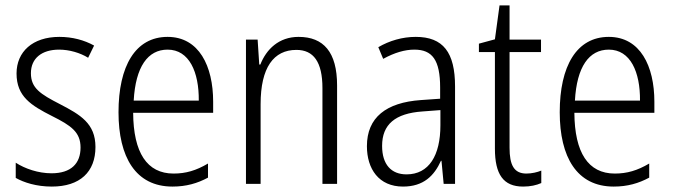

<svg xmlns="http://www.w3.org/2000/svg" viewBox="-20 -678 2480 708"><path d="M332 -136C332 -223 276 -255 201 -294C129 -331 94 -353 94 -408C94 -463 134 -495 198 -495C236 -495 276 -483 305 -465L327 -510C291 -530 247 -542 199 -542C100 -542 41 -487 41 -407C41 -322 95 -289 172 -250C242 -215 277 -191 277 -134C277 -75 242 -39 170 -39C121 -39 72 -56 38 -78V-22C68 -5 114 10 171 10C275 10 332 -44 332 -136Z M598 -542C479 -542 417 -434 417 -264C417 -99 480 10 616 10C667 10 708 -2 747 -23V-75C703 -49 665 -38 620 -38C522 -38 472 -115 471 -262H766V-303C766 -434 714 -542 598 -542ZM598 -495C678 -495 714 -412 713 -307H473C480 -432 525 -495 598 -495Z M1081 -542C1008 -542 962 -496 940 -440H936L930 -532H887V0H941V-294C941 -429 989 -494 1073 -494C1136 -494 1169 -450 1169 -353V0H1223V-363C1223 -486 1173 -542 1081 -542Z M1513 -542C1464 -542 1416 -528 1375 -504L1393 -461C1435 -484 1473 -495 1508 -495C1574 -495 1603 -457 1603 -355V-314L1532 -309C1404 -300 1333 -245 1333 -139C1333 -55 1377 10 1466 10C1542 10 1581 -30 1606 -85H1608L1616 0H1658V-359C1658 -485 1614 -542 1513 -542ZM1538 -267 1604 -272V-216C1604 -105 1562 -35 1479 -35C1423 -35 1389 -71 1389 -140C1389 -219 1437 -260 1538 -267Z M1921 -38C1875 -38 1859 -70 1859 -133V-486H1975V-532H1859V-658H1822L1805 -533L1746 -517V-486H1805V-130C1805 -35 1836 10 1909 10C1936 10 1958 5 1976 -3V-49C1962 -43 1941 -38 1921 -38Z M2225 -542C2106 -542 2044 -434 2044 -264C2044 -99 2107 10 2243 10C2294 10 2335 -2 2374 -23V-75C2330 -49 2292 -38 2247 -38C2149 -38 2099 -115 2098 -262H2393V-303C2393 -434 2341 -542 2225 -542ZM2225 -495C2305 -495 2341 -412 2340 -307H2100C2107 -432 2152 -495 2225 -495Z"/></svg>

Font: Noto Sans Devanagari Condensed Light
Style: Regular
Weight: 300
Width: 3
Designer: Jelle Bosma - Monotype Design Team
Foundry: Monotype Imaging Inc.
Version: Version 2.004